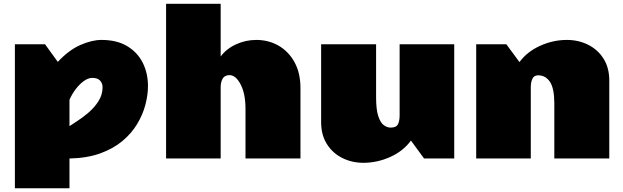

<svg xmlns="http://www.w3.org/2000/svg" viewBox="-20 -842 3311 1020"><path d="M519 -629.9Q601.1 -629.9 656 -596.7Q710.9 -563.5 738.5 -508.1Q766.1 -452.6 766.1 -384.8Q766.1 -337.9 752.4 -285.6Q738.8 -233.4 708.7 -183.3Q678.7 -133.3 629.9 -92.5Q581.1 -51.8 511.7 -26.9Q442.4 -2 349.1 0V158.2H59.1V-606.9H219.2L287.1 -513.2Q345.7 -576.2 407 -603Q468.3 -629.9 519 -629.9ZM470.2 -428.2Q448.7 -428.2 425.3 -411.4Q401.9 -394.5 381.8 -367.9Q361.8 -341.3 349.1 -312V-171.9Q361.8 -180.7 390.1 -198.7Q418.5 -216.8 449.7 -243.4Q481 -270 502.9 -304.2Q524.9 -338.4 524.9 -378.9Q524.9 -398.9 512 -413.6Q499 -428.2 470.2 -428.2Z M862.3 0V-821.8H1152.3V-542Q1184.1 -584 1234.9 -606.9Q1285.6 -629.9 1341.3 -629.9Q1406.7 -629.9 1460 -599.4Q1513.2 -568.8 1544.7 -511.5Q1576.2 -454.1 1576.2 -374V0H1284.2V-263.2Q1284.2 -344.2 1258.3 -393.6Q1232.4 -442.9 1199.2 -442.9Q1173.8 -442.9 1163.1 -424.6Q1152.3 -406.2 1152.3 -378.9V0Z M1978 -324.2Q1978 -261.7 1989 -226.8Q2000 -191.9 2017.8 -178Q2035.6 -164.1 2055.7 -164.1Q2085 -164.1 2094 -181.9Q2103 -199.7 2103 -228V-606.9H2393.1V0H2232.9L2163.1 -95.2Q2122.6 -39.6 2053.5 -8.3Q1984.4 22.9 1910.6 22.9Q1849.6 22.9 1798.3 -2.7Q1747.1 -28.3 1716.6 -76.7Q1686 -125 1686 -192.9V-606.9H1978Z M2924.8 -293Q2924.8 -372.6 2901.6 -407.2Q2878.4 -441.9 2838.9 -441.9Q2816.9 -441.9 2808.3 -423.3Q2799.8 -404.8 2799.8 -378.9V0H2509.8V-606.9H2669.9L2739.7 -512.2Q2780.3 -567.4 2849.1 -598.6Q2918 -629.9 2991.7 -629.9Q3053.2 -629.9 3104.5 -604.2Q3155.8 -578.6 3186.3 -530.3Q3216.8 -481.9 3216.8 -414.1V0H2924.8Z"/></svg>

Font: Rammetto One
Style: Regular
Weight: 400
Designer: Vernon Adams
Foundry: Vernon Adams
Version: Version 1.100; ttfautohint (v1.8.4.7-5d5b)